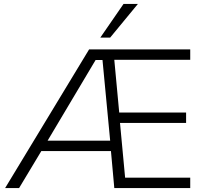

<svg xmlns="http://www.w3.org/2000/svg" viewBox="-20 -956 1041 976"><path d="M6 0H77L190 -188H544L561 0H947V-53H616L590 -331H926V-384H586L561 -652H947V-705H433ZM466 -651H501L540 -241H222ZM490 -765H540L681 -936H608Z"/></svg>

Font: Poppy and Pepper Light
Style: Regular
Weight: 300
Designer: Thy Ha
Foundry: Thy Ha
Version: Version 0.001;Glyphs 3.2 (3227)